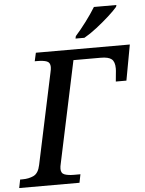

<svg xmlns="http://www.w3.org/2000/svg" viewBox="-83 -980 779 1028"><g transform="rotate(-5 306.5 -465.5)"><path d="M348 -771 351 -784Q378 -814 408.5 -854.5Q439 -895 461 -931H582L579 -921Q563 -902 531.5 -873.5Q500 -845 464 -817Q428 -789 396 -771ZM-22 0 -13 -45H1Q34 -45 60 -57.5Q86 -70 95 -114L199 -603Q203 -619 203 -631Q203 -655 185 -662Q167 -669 132 -669H120L130 -714H635L600 -523H543L547 -565Q548 -572 548.5 -580Q549 -588 549 -593Q549 -629 532 -643Q515 -657 474 -657H327L211 -111Q207 -95 207 -83Q207 -59 226 -52Q245 -45 276 -45H311L302 0Z"/></g></svg>

Font: Noto Serif Medium
Style: Italic
Weight: 500
Italic angle: -12°
Designer: Monotype Design Team
Foundry: Monotype Imaging Inc.
Version: Version 2.014; ttfautohint (v1.8.4.7-5d5b)